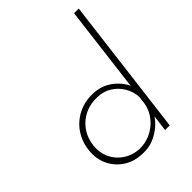

<svg xmlns="http://www.w3.org/2000/svg" viewBox="-216 -869 988 988"><g transform="rotate(-45 278.0 -375.5)"><path d="M231 4Q176 2 133.5 -26.5Q91 -55 69.5 -101Q48 -147 54 -201Q58 -245 77 -282Q96 -319 126.5 -345Q157 -371 195.5 -384Q234 -397 278 -395Q340 -392 385.5 -355.5Q431 -319 448 -268L437 -255L499 -756H533L439 0H405L420 -117L424 -100Q395 -51 343 -21Q291 9 231 4ZM239 -24Q284 -22 324 -40.5Q364 -59 392 -94Q420 -129 427 -173L432 -216Q429 -256 409 -289.5Q389 -323 355.5 -344Q322 -365 280 -366Q231 -369 189.5 -349.5Q148 -330 121 -292.5Q94 -255 88 -204Q83 -156 101.5 -116.5Q120 -77 156 -52.5Q192 -28 239 -24Z"/></g></svg>

Font: Josefin Sans ExtraLight
Style: Italic
Weight: 250
Italic angle: -7°
Designer: Santiago Orozco
Foundry: Typemade
Version: Version 2.000